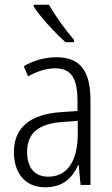

<svg xmlns="http://www.w3.org/2000/svg" viewBox="-20 -785 475 815"><path d="M188 -765H123V-757C152 -712 216 -643 258 -606H294V-616C259 -657 215 -716 188 -765ZM219 -542C170 -542 122 -528 81 -504L99 -461C141 -484 179 -495 214 -495C280 -495 309 -457 309 -355V-314L238 -309C110 -300 39 -245 39 -139C39 -55 83 10 172 10C248 10 287 -30 312 -85H314L322 0H364V-359C364 -485 320 -542 219 -542ZM244 -267 310 -272V-216C310 -105 268 -35 185 -35C129 -35 95 -71 95 -140C95 -219 143 -260 244 -267Z"/></svg>

Font: Noto Sans Kannada Condensed Light
Style: Regular
Weight: 300
Width: 3
Designer: Jelle Bosma - Monotype Design Team
Foundry: Monotype Imaging Inc.
Version: Version 2.005